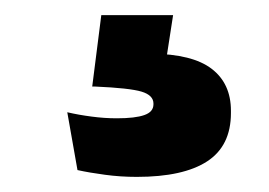

<svg xmlns="http://www.w3.org/2000/svg" viewBox="-20 -36 356 254"><path d="M114 -16H209L196 68L137.5 36Q148.5 35.5 159 35.2Q169.5 35 180 35Q234.5 35.5 260 55Q285.5 74.5 285.5 110.5V113.5Q285.5 157 254 177.5Q222.5 198 161 198Q139 198 118.8 195.2Q98.5 192.5 82.5 189L69 112.5Q84 116 101 118.2Q118 120.5 134.5 120.5Q159 120.5 171 116.2Q183 112 183 102V101Q183 90 167.2 85.2Q151.5 80.5 106 78.5Q104 78.5 103 78.5Q102 78.5 102 78.5Z"/></svg>

Font: Anek Kannada Medium
Style: Bold
Weight: 700
Version: Version 1.003